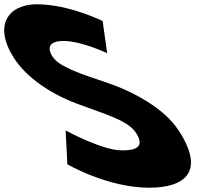

<svg xmlns="http://www.w3.org/2000/svg" viewBox="-352 -860 1044 895"><path d="M-180.1 -840C-313.1 -840 -385.6 -742 -285.9 -588C-230.2 -502 -122.3 -425 8.5 -376C138.2 -327 243.7 -300 282.5 -240C332.4 -163 257 -159 216 -159C124 -159 -46.2 -252 -46.2 -252L-37.9 -94C-37.9 -94 149.7 15 342.7 15C503.7 15 609 -54 481.4 -251C411.5 -359 259.9 -437 142.7 -476C22.8 -516 -76.6 -549 -106.4 -595C-135.5 -640 -120.3 -669 -56.3 -669C28.7 -669 147.6 -612 147.6 -612L126.4 -762C126.4 -762 -30.1 -840 -180.1 -840Z"/></svg>

Font: Hussar
Style: BdOpOblSeven
Weight: 700
Foundry: Cannot Into Space Fonts
Version: Version 2.00